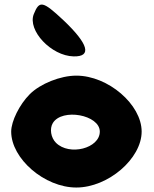

<svg xmlns="http://www.w3.org/2000/svg" viewBox="-20 -888 686 858"><path d="M113 -467C67 -421 30 -346 30 -300C30 -179 179 -50 321 -50C463 -50 613 -179 613 -300C613 -421 463 -550 321 -550C250 -550 160 -514 113 -467ZM426 -300C426 -225 290 -190 230 -250C207 -273 201 -313 216 -338C257 -406 426 -375 426 -300ZM131 -825C102 -752 209 -638 309 -636C392 -634 375 -692 263 -798C171 -884 156 -887 131 -825Z"/></svg>

Font: Hussar Skorodowane
Style: Bold
Weight: 700
Foundry: Cannot Into Space Fonts
Version: Version 0.892